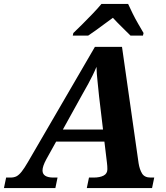

<svg xmlns="http://www.w3.org/2000/svg" viewBox="-69 -951 842 971"><path d="M-49 0 -38 -53H-17Q2 -53 14.5 -59.5Q27 -66 40.5 -83Q54 -100 72 -131L411 -714H548L632 -125Q637 -94 649.5 -73.5Q662 -53 693 -53H711L700 0H370L381 -53H404Q436 -53 455 -63Q474 -73 474 -95Q474 -103 473.5 -111.5Q473 -120 472 -127L459 -235H215L165 -145Q146 -110 146 -89Q146 -53 202 -53H222L211 0ZM347 -473 249 -296H452L432 -464Q428 -508 424 -542.5Q420 -577 419 -613Q409 -589 399 -569Q389 -549 377 -526.5Q365 -504 347 -473ZM302 -784Q322 -803 347.5 -828.5Q373 -854 399 -881Q425 -908 444 -931H579Q588 -911 601.5 -883.5Q615 -856 630.5 -829.5Q646 -803 657 -784L654 -771H591Q574 -788 547 -814.5Q520 -841 502 -861Q484 -848 461 -831Q438 -814 416 -798Q394 -782 377 -771H299Z"/></svg>

Font: Noto Serif
Style: Bold Italic
Weight: 700
Italic angle: -12°
Designer: Monotype Design Team
Foundry: Monotype Imaging Inc.
Version: Version 2.013